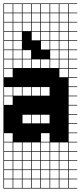

<svg xmlns="http://www.w3.org/2000/svg" viewBox="-20 -827 469 1115"><path d="M325 -803.6V-753.6H375V-803.6ZM325 -700H375V-750H325ZM271.4 -700H321.4V-750H271.4ZM217.9 -700H267.9V-750H217.9ZM164.3 -700H214.3V-750H164.3ZM110.7 -700H160.7V-750H110.7ZM57.1 -700H107.1V-750H57.1ZM3.6 -700H53.6V-750H3.6ZM325 -646.4H375V-696.4H325ZM271.4 -646.4H321.4V-696.4H271.4ZM217.9 -646.4H267.9V-696.4H217.9ZM164.3 -646.4H214.3V-696.4H164.3ZM110.7 -646.4H160.7V-696.4H110.7ZM57.1 -646.4H107.1V-696.4H57.1ZM3.6 -646.4H53.6V-696.4H3.6ZM3.6 -592.9H53.6V-642.9H3.6ZM325 -592.9H375V-642.9H325ZM271.4 -592.9H321.4V-642.9H271.4ZM217.9 -592.9H267.9V-642.9H217.9ZM164.3 -592.9H214.3V-642.9H164.3ZM110.7 -592.9H160.7V-642.9H110.7ZM57.1 -592.9H107.1V-642.9H57.1ZM164.3 -539.3H214.3V-589.3H164.3ZM3.6 -539.3H53.6V-589.3H3.6ZM325 -539.3H375V-589.3H325ZM271.4 -539.3H321.4V-589.3H271.4ZM217.9 -539.3H267.9V-589.3H217.9ZM57.1 -539.3H107.1V-589.3H57.1ZM110.7 -539.3H160.7V-589.3H110.7ZM3.6 -485.7H53.6V-535.7H3.6ZM57.1 -485.7H107.1V-535.7H57.1ZM325 -485.7H375V-535.7H325ZM271.4 -485.7H321.4V-535.7H271.4ZM217.9 -485.7H267.9V-535.7H217.9ZM164.3 -485.7H214.3V-535.7H164.3ZM110.7 -485.7H160.7V-535.7H110.7ZM3.6 -432.1H53.6V-482.1H3.6ZM57.1 -432.1H107.1V-482.1H57.1ZM325 -432.1H375V-482.1H325ZM110.7 -432.1H160.7V-482.1H110.7ZM271.4 -432.1H321.4V-482.1H271.4ZM217.9 -432.1H267.9V-482.1H217.9ZM164.3 -432.1H214.3V-482.1H164.3ZM325 -378.6H375V-428.6H325ZM3.6 -378.6H53.6V-428.6H3.6ZM57.1 -271.4H107.1V-321.4H57.1ZM217.9 -271.4H267.9V-321.4H217.9ZM164.3 -271.4H214.3V-321.4H164.3ZM3.6 -271.4H53.6V-321.4H3.6ZM110.7 -271.4H160.7V-321.4H110.7ZM3.6 -217.9H53.6V-267.9H3.6ZM110.7 -110.7H160.7V-160.7H110.7ZM217.9 -110.7H267.9V-160.7H217.9ZM164.3 -110.7H214.3V-160.7H164.3ZM217.9 -3.6H267.9V-53.6H217.9ZM3.6 -3.6H53.6V-53.6H3.6ZM3.6 50H53.6V0H3.6ZM325 50H375V0H325ZM164.3 50H214.3V0H164.3ZM217.9 50H267.9V0H217.9ZM57.1 50H107.1V0H57.1ZM271.4 50H321.4V0H271.4ZM110.7 50H160.7V0H110.7ZM164.3 103.6H214.3V53.6H164.3ZM271.4 103.6H321.4V53.6H271.4ZM110.7 103.6H160.7V53.6H110.7ZM57.1 103.6H107.1V53.6H57.1ZM217.9 103.6H267.9V53.6H217.9ZM325 103.6H375V53.6H325ZM3.6 103.6H53.6V53.6H3.6ZM271.4 157.1H321.4V107.1H271.4ZM57.1 157.1H107.1V107.1H57.1ZM325 157.1H375V107.1H325ZM110.7 157.1H160.7V107.1H110.7ZM217.9 157.1H267.9V107.1H217.9ZM164.3 157.1H214.3V107.1H164.3ZM3.6 157.1H53.6V107.1H3.6ZM271.4 210.7H321.4V160.7H271.4ZM325 210.7H375V160.7H325ZM3.6 210.7H53.6V160.7H3.6ZM217.9 210.7H267.9V160.7H217.9ZM164.3 210.7H214.3V160.7H164.3ZM57.1 210.7H107.1V160.7H57.1ZM110.7 210.7H160.7V160.7H110.7ZM325 264.3H375V214.3H325ZM271.4 264.3H321.4V214.3H271.4ZM110.7 264.3H160.7V214.3H110.7ZM3.6 264.3H53.6V214.3H3.6ZM57.1 264.3H107.1V214.3H57.1ZM217.9 264.3H267.9V214.3H217.9ZM164.3 264.3H214.3V214.3H164.3ZM271.4 -803.6V-753.6H321.4V-803.6ZM217.9 -803.6V-753.6H267.9V-803.6ZM164.3 -803.6V-753.6H214.3V-803.6ZM110.7 -803.6V-753.6H160.7V-803.6ZM57.1 -803.6V-753.6H107.1V-803.6ZM3.6 -803.6V-753.6H53.6V-803.6ZM428.6 -803.6H378.6V-753.6H428.6V-750H378.6V-700H428.6V-696.4H378.6V-646.4H428.6V-642.9H378.6V-592.9H428.6V-589.3H378.6V-539.3H428.6V-535.7H378.6V-485.7H428.6V-482.1H378.6V-432.1H428.6V-428.6H378.6V-378.6H428.6V-375H378.6V-325H428.6V-321.4H378.6V-271.4H428.6V-267.9H378.6V-217.9H428.6V-214.3H378.6V-164.3H428.6V-160.7H378.6V-110.7H428.6V-107.1H378.6V-57.1H428.6V-53.6H378.6V-3.6H428.6V0H378.6V50H428.6V53.6H378.6V103.6H428.6V107.1H378.6V157.1H428.6V160.7H378.6V210.7H428.6V214.3H378.6V264.3H428.6V267.9H0V-807.1H428.6ZM160.7 -592.9H214.3V-539.3H160.7ZM107.1 -646.4H160.7V-592.9H107.1ZM160.7 -539.3H214.3V-485.7H160.7ZM107.1 -592.9H160.7V-539.3H107.1ZM214.3 -539.3H267.9V-485.7H214.3Z"/></svg>

Font: Jersey 10 Charted
Style: Regular
Weight: 400
Designer: Sarah Cadigan-Fried
Version: Version 1.000; ttfautohint (v1.8.4.7-5d5b)